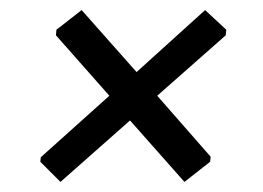

<svg xmlns="http://www.w3.org/2000/svg" viewBox="-20 -454 521 381"><path d="M387 -434 429 -395 428 -384 292 -264 398 -143 397 -133 346 -93 238 -215 100 -93 60 -133 61 -142 197 -264 91 -384 92 -395 142 -434 251 -311Z"/></svg>

Font: Alegreya Sans SC Medium
Style: Italic
Weight: 500
Italic angle: -7°
Designer: Juan Pablo del Peral
Foundry: Huerta Tipografica
Version: Version 2.007